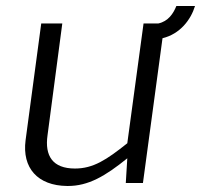

<svg xmlns="http://www.w3.org/2000/svg" viewBox="-20 -609 668 638"><path d="M203 9H206C273 9 329 -23 403 -83L398 -1H455L520 -482C578 -496 614 -543 628 -589H566C556 -564 539 -538 506 -531H457L403 -133C334 -78 290 -49 229 -49C155 -49 128 -91 138 -160L187 -531H117L65 -143C53 -51 105 8 203 9Z"/></svg>

Font: Cheyenne Sans Light
Style: Italic
Weight: 300
Italic angle: -8.13011°
Designer: The Public Sans project authors (U.S. Web Design System), Libre Franklin designed by Pablo Impallari and Rodrigo Fuenzal
Foundry: The Cheyenne Sans Project Authors
Version: Version 2.007